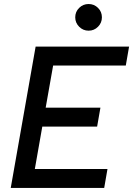

<svg xmlns="http://www.w3.org/2000/svg" viewBox="-20 -922 653 942"><path d="M32.7 0 154.8 -693.4H613.3L597.2 -600.6H240.7L204.1 -393.6H472.7L456.5 -300.8H187.5L150.9 -92.8H507.3L491.2 0ZM414.6 -771.5Q387.7 -771.5 368.4 -790.8Q349.1 -810.1 349.1 -836.9Q349.1 -864.3 368.4 -883.3Q387.7 -902.3 414.6 -902.3Q441.9 -902.3 460.9 -883.3Q480 -864.3 480 -836.9Q480 -810.1 460.9 -790.8Q441.9 -771.5 414.6 -771.5Z"/></svg>

Font: Cascadia Code NF
Style: Italic
Weight: 400
Italic angle: -10°
Monospace: yes
Designer: Aaron Bell
Foundry: Saja Typeworks
Version: Version 2404.023; ttfautohint (v1.8.4)